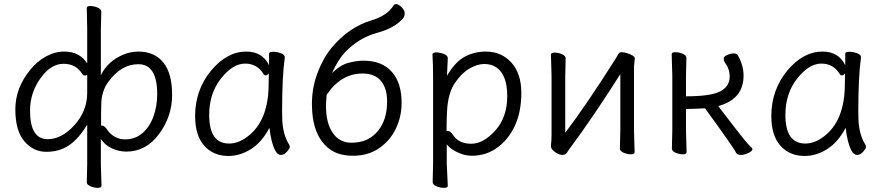

<svg xmlns="http://www.w3.org/2000/svg" viewBox="-20 -735 4263 927"><path d="M739 -281Q739 -425 648 -425Q565 -425 503 -340Q470 -295 469 -232Q468 -213 468 -187V-128L472 -129Q484 -129 498 -108Q512 -87 535 -74.5Q558 -62 583 -62Q633 -62 668 -92.5Q703 -123 721 -173Q739 -223 739 -281ZM125 -201Q125 -63 210 -63Q278 -63 339.5 -131Q401 -199 401 -287V-374Q395 -370 389.5 -370Q384 -370 379 -375Q349 -427 287 -427Q225 -427 175 -356.5Q125 -286 125 -201ZM399 145 401 58V-133Q359 -64 312.5 -33Q266 -2 203.5 -2Q141 -2 97.5 -53Q54 -104 54 -207Q54 -310 126 -398Q159 -439 202 -462.5Q245 -486 291 -486Q364 -486 401 -429V-594L399 -697Q399 -706 416 -706Q433 -706 451 -698.5Q469 -691 469 -679L467 -593V-372Q501 -441 577 -472Q612 -486 648 -486Q726 -486 768.5 -433.5Q811 -381 811 -277Q811 -173 748 -88Q685 -3 590 -3Q555 -3 521.5 -18Q488 -33 467 -64V59L470 162Q470 172 452.5 172Q435 172 417 164.5Q399 157 399 145Z M990 -180Q990 -42 1086 -42Q1130 -42 1173 -74Q1277 -150 1277 -330Q1277 -355 1278 -380Q1269 -371 1263 -371Q1257 -371 1254 -375Q1223 -428 1163.5 -428Q1104 -428 1047 -356Q990 -284 990 -180ZM1355 -457Q1342 -368 1342 -195Q1342 -179 1343 -152Q1347 -82 1377 -35Q1379 -31 1379 -24.5Q1379 -18 1365.5 -2.5Q1352 13 1336 13Q1320 13 1309 -8Q1289 -45 1281 -118Q1244 -48 1191.5 -15Q1139 18 1083 18Q1010 18 966 -31.5Q922 -81 922 -175Q922 -300 999 -394Q1076 -486 1169 -486Q1247 -486 1279 -420V-475Q1279 -485 1298 -485Q1317 -485 1336 -478Q1355 -471 1355 -459Z M1557 -277Q1554 -244 1554 -222Q1554 -141 1586.5 -93.5Q1619 -46 1675.5 -46Q1732 -46 1769.5 -71Q1807 -96 1828 -140Q1849 -184 1849 -246Q1849 -308 1819.5 -344Q1790 -380 1730 -380Q1626 -380 1557 -277ZM1583 -382Q1624 -422 1663.5 -432Q1703 -442 1735 -442Q1824 -442 1871.5 -388.5Q1919 -335 1919 -239Q1919 -171 1890.5 -112.5Q1862 -54 1809 -18.5Q1756 17 1685 17Q1614 17 1571 -15.5Q1528 -48 1507 -102.5Q1486 -157 1486 -233Q1486 -309 1511.5 -379Q1537 -449 1579 -502Q1662 -603 1774 -637Q1851 -660 1880 -709Q1883 -715 1893.5 -715Q1904 -715 1919 -700Q1934 -685 1934 -671.5Q1934 -658 1928 -649Q1888 -600 1801 -576.5Q1714 -553 1647 -484Q1610 -444 1583 -382Z M2136 -101Q2140 -103 2143 -103Q2154 -103 2169 -81Q2196 -41 2255 -41Q2314 -41 2371.5 -105Q2429 -169 2429 -271.5Q2429 -374 2376 -410Q2352 -426 2318 -426Q2284 -426 2246.5 -404Q2209 -382 2177 -335.5Q2145 -289 2139 -209Q2136 -167 2136 -101ZM2069 144 2071 55V-368Q2071 -421 2068 -472Q2068 -482 2086 -482Q2104 -482 2123 -474.5Q2142 -467 2142 -454Q2142 -448 2141 -432Q2140 -416 2139.5 -398.5Q2139 -381 2138 -369Q2178 -437 2224.5 -461.5Q2271 -486 2326 -486Q2401 -486 2449 -433Q2497 -380 2497 -287Q2497 -194 2465.5 -127Q2434 -60 2380 -21.5Q2326 17 2258 17Q2223 17 2188 0Q2153 -17 2137 -38V56L2142 162Q2142 172 2124 172Q2106 172 2087.5 164.5Q2069 157 2069 144Z M2973 -18 2975 -106V-377Q2841 -166 2736 -25Q2726 -12 2718.5 0.5Q2711 13 2695 13Q2679 13 2659.5 -1Q2640 -15 2640 -29V-31Q2643 -58 2643 -86V-364L2640 -471Q2640 -481 2657.5 -481Q2675 -481 2693 -473.5Q2711 -466 2711 -453L2709 -364V-94Q2813 -231 2955 -456Q2960 -464 2965 -473.5Q2970 -483 2981.5 -483Q2993 -483 3008 -478Q3045 -467 3045 -452L3041 -415V-106L3044 0Q3044 10 3026.5 10Q3009 10 2991 2.5Q2973 -5 2973 -18Z M3224 -18 3226 -106V-366L3223 -473Q3223 -483 3240.5 -483Q3258 -483 3276 -475.5Q3294 -468 3294 -455L3292 -366V-270Q3410 -270 3456.5 -293.5Q3503 -317 3503 -366Q3503 -403 3479 -434Q3474 -442 3474 -452Q3474 -462 3490.5 -469.5Q3507 -477 3522 -477Q3537 -477 3541 -470Q3570 -421 3570 -370Q3570 -256 3448 -223Q3449 -221 3462.5 -203.5Q3476 -186 3529.5 -116.5Q3583 -47 3598 -33Q3613 -19 3613 -15Q3613 -6 3593.5 3.5Q3574 13 3557 13Q3540 13 3534 3Q3526 -17 3384 -212Q3327 -209 3292 -209V-106L3295 0Q3295 10 3277.5 10Q3260 10 3242 2.5Q3224 -5 3224 -18Z M3772 -180Q3772 -42 3868 -42Q3912 -42 3955 -74Q4059 -150 4059 -330Q4059 -355 4060 -380Q4051 -371 4045 -371Q4039 -371 4036 -375Q4005 -428 3945.5 -428Q3886 -428 3829 -356Q3772 -284 3772 -180ZM4137 -457Q4124 -368 4124 -195Q4124 -179 4125 -152Q4129 -82 4159 -35Q4161 -31 4161 -24.5Q4161 -18 4147.5 -2.5Q4134 13 4118 13Q4102 13 4091 -8Q4071 -45 4063 -118Q4026 -48 3973.5 -15Q3921 18 3865 18Q3792 18 3748 -31.5Q3704 -81 3704 -175Q3704 -300 3781 -394Q3858 -486 3951 -486Q4029 -486 4061 -420V-475Q4061 -485 4080 -485Q4099 -485 4118 -478Q4137 -471 4137 -459Z"/></svg>

Font: LXGW WenKai Lite
Style: Regular
Weight: 400
Designer: LXGW / Fontworks Inc.
Foundry: LXGW / Fontworks Inc.
Version: Version 1.511; March 25, 2025